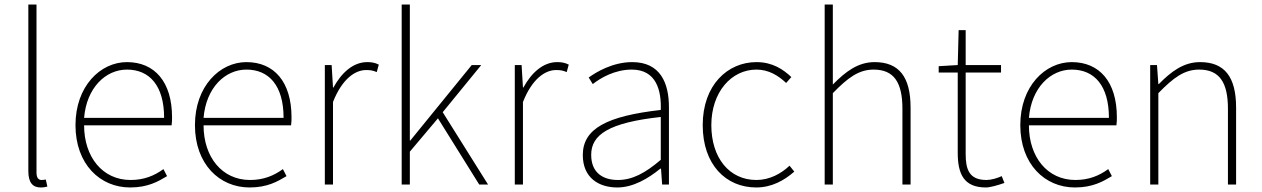

<svg xmlns="http://www.w3.org/2000/svg" viewBox="-20 -814 5569 847"><path d="M159 13C174 13 180 11 189 9L182 -22C171 -20 167 -20 163 -20C149 -20 141 -31 141 -53V-794H105V-59C105 -8 125 13 159 13Z M554 13C632 13 677 -13 717 -37L701 -68C661 -39 616 -20 556 -20C432 -20 351 -122 351 -261H737C739 -274 739 -286 739 -297C739 -453 662 -540 540 -540C423 -540 313 -434 313 -262C313 -90 421 13 554 13ZM351 -294C362 -427 446 -507 540 -507C639 -507 704 -437 704 -294Z M1081 13C1159 13 1204 -13 1244 -37L1228 -68C1188 -39 1143 -20 1083 -20C959 -20 878 -122 878 -261H1264C1266 -274 1266 -286 1266 -297C1266 -453 1189 -540 1067 -540C950 -540 840 -434 840 -262C840 -90 948 13 1081 13ZM878 -294C889 -427 973 -507 1067 -507C1166 -507 1231 -437 1231 -294Z M1413 0H1449V-364C1490 -468 1548 -505 1595 -505C1616 -505 1625 -503 1642 -496L1651 -529C1633 -538 1618 -540 1600 -540C1537 -540 1486 -492 1451 -428H1449L1443 -527H1413Z M1752 0H1788V-145L1912 -292L2094 0H2133L1933 -319L2103 -527H2061L1790 -194H1788V-794H1752Z M2251 0H2287V-364C2328 -468 2386 -505 2433 -505C2454 -505 2463 -503 2480 -496L2489 -529C2471 -538 2456 -540 2438 -540C2375 -540 2324 -492 2289 -428H2287L2281 -527H2251Z M2703 13C2773 13 2839 -26 2893 -70H2896L2901 0H2931V-341C2931 -448 2893 -540 2769 -540C2683 -540 2610 -496 2577 -472L2595 -443C2629 -470 2692 -507 2767 -507C2876 -507 2898 -414 2895 -329C2658 -302 2551 -247 2551 -130C2551 -30 2621 13 2703 13ZM2706 -20C2642 -20 2588 -50 2588 -131C2588 -220 2666 -273 2895 -298V-109C2826 -50 2769 -20 2706 -20Z M3316 13C3384 13 3440 -18 3484 -57L3463 -83C3426 -48 3375 -20 3317 -20C3197 -20 3118 -118 3118 -262C3118 -407 3206 -507 3317 -507C3371 -507 3413 -481 3448 -448L3471 -474C3436 -507 3389 -540 3317 -540C3190 -540 3080 -439 3080 -262C3080 -88 3182 13 3316 13Z M3618 0H3654V-403C3721 -472 3769 -507 3834 -507C3924 -507 3961 -450 3961 -334V0H3997V-339C3997 -475 3946 -540 3838 -540C3765 -540 3710 -498 3654 -441V-794H3618Z M4329 13C4347 13 4380 4 4411 -7L4399 -37C4380 -28 4352 -20 4332 -20C4255 -20 4240 -67 4240 -135V-494H4396V-527H4240V-681H4209L4205 -527L4121 -522V-494H4205V-140C4205 -48 4231 13 4329 13Z M4722 13C4800 13 4845 -13 4885 -37L4869 -68C4829 -39 4784 -20 4724 -20C4600 -20 4519 -122 4519 -261H4905C4907 -274 4907 -286 4907 -297C4907 -453 4830 -540 4708 -540C4591 -540 4481 -434 4481 -262C4481 -90 4589 13 4722 13ZM4519 -294C4530 -427 4614 -507 4708 -507C4807 -507 4872 -437 4872 -294Z M5054 0H5090V-403C5157 -472 5205 -507 5270 -507C5360 -507 5397 -450 5397 -334V0H5433V-339C5433 -475 5382 -540 5274 -540C5201 -540 5146 -498 5092 -443H5090L5084 -527H5054Z"/></svg>

Font: Noto Sans CJK JP Thin
Style: Regular
Weight: 250
Designer: Ryoko NISHIZUKA (kana & ideographs); Paul D. Hunt (Latin, Greek & Cyrillic); Wenlong ZHANG (bopomofo); Sandoll Communica
Foundry: Adobe Systems Incorporated
Version: Version 1.004;PS 1.004;hotconv 1.0.82;makeotf.lib2.5.63406